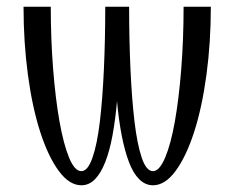

<svg xmlns="http://www.w3.org/2000/svg" viewBox="-20 -536 697 571"><path d="M222 -27Q241 -27 255 -67Q269 -107 277 -174.5Q285 -242 289 -330.5Q293 -419 293 -516H364Q364 -419 368 -330.5Q372 -242 380 -174.5Q388 -107 401.5 -67Q415 -27 435 -27Q454 -27 471 -67Q488 -107 500 -174.5Q512 -242 519 -330.5Q526 -419 526 -516H607Q607 -410 594 -313.5Q581 -217 557.5 -144Q534 -71 502.5 -28Q471 15 435 15Q412 15 394 -3Q376 -21 363.5 -54Q351 -87 342 -133Q333 -179 328 -235Q323 -179 314.5 -133Q306 -87 293 -54Q280 -21 262.5 -3Q245 15 222 15Q186 15 154.5 -28Q123 -71 99.5 -144Q76 -217 63 -313.5Q50 -410 50 -516H131Q131 -419 138 -330.5Q145 -242 157 -174.5Q169 -107 185.5 -67Q202 -27 222 -27Z"/></svg>

Font: Combo
Style: Regular
Weight: 400
Designer: Eduardo Rodriguez Tunni
Foundry: Eduardo Rodriguez Tunni
Version: Version 1.001